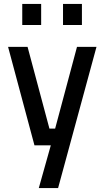

<svg xmlns="http://www.w3.org/2000/svg" viewBox="-20 -738 530 975"><path d="M21 -500H120L231 -85H260L371 -500H470L275 217H177L238 0H155ZM93 -611V-718H189V-611ZM300 -611V-718H396V-611Z"/></svg>

Font: TitilliumText
Style: Medium
Weight: 500
Designer: Accademia di Belle Arti di Urbino and others
Foundry: Accademia di Belle Arti di Urbino and others.
Version: Version 60.001